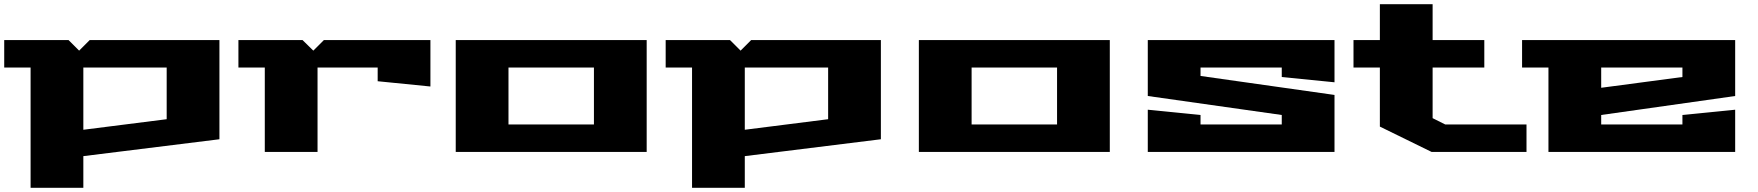

<svg xmlns="http://www.w3.org/2000/svg" viewBox="-20 -720 8334 910"><path d="M0 -400V-530H305L355 -480L405 -530H1020V-60L375 20V170H125V-400ZM375 -105 770 -155V-400H375Z M1110 -400V-530H1414L1465 -480L1515 -530H2020V-310L1770 -335V-400H1485V0H1235V-400Z M2140 0V-530H3045V0ZM2390 -130H2795V-400H2390Z M3135 -400V-530H3440L3490 -480L3540 -530H4155V-60L3510 20V170H3260V-400ZM3510 -105 3905 -155V-400H3510Z M4335 0V-530H5240V0ZM4585 -130H4990V-400H4585Z M5420 0V-200L5670 -175V-130H6055V-175L5420 -265V-530H6305V-330L6055 -355V-400H5670V-360L6305 -270V0Z M6395 -400V-530H6520V-700H6770V-530H7015V-400H6770V-160L6830 -130H7215V0H6765L6520 -120V-400Z M7194 -400V-530H8204V-265L7569 -175V-130H7954V-175L8204 -200V0H7319V-400ZM7569 -304 7954 -355V-400H7569Z"/></svg>

Font: Stalin One
Style: Regular
Weight: 400
Designer: Jovanny Lemonad
Foundry: Alexey Maslov, Jovanny Lemonad
Version: Version 3.002; ttfautohint (v0.91) -l 8 -r 50 -G 200 -x 0 -w